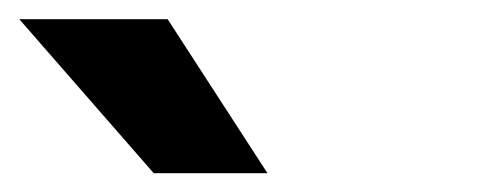

<svg xmlns="http://www.w3.org/2000/svg" viewBox="-489 -818 514 201"><path d="M-468.8 -797.9H-313.5L-209 -636.7H-328.1Z"/></svg>

Font: GenEi M Gothic v2 Bold
Style: Regular
Weight: 700
Version: Version 2.0